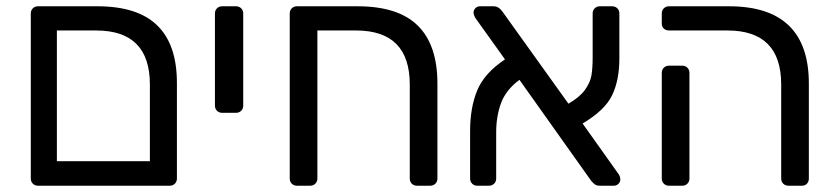

<svg xmlns="http://www.w3.org/2000/svg" viewBox="-20 -591 2666 611"><path d="M78 -23V-548Q78 -558 84.5 -564.5Q91 -571 101 -571H290Q418 -571 480.5 -510Q543 -449 543 -327V-23Q543 -13 536.5 -6.5Q530 0 520 0H101Q91 0 84.5 -6.5Q78 -13 78 -23ZM457 -78V-322Q457 -494 286 -494H161V-78Z M664 -255V-548Q664 -558 670.5 -564.5Q677 -571 687 -571H731Q741 -571 747.5 -564.5Q754 -558 754 -548V-255Q754 -245 747.5 -238.5Q741 -232 731 -232H687Q677 -232 670.5 -238.5Q664 -245 664 -255Z M902 -23V-548Q902 -558 908.5 -564.5Q915 -571 925 -571H1118Q1247 -571 1309.5 -509.5Q1372 -448 1372 -325V-23Q1372 -13 1365.5 -6.5Q1359 0 1349 0H1307Q1297 0 1290.5 -6.5Q1284 -13 1284 -23V-322Q1284 -494 1113 -494H990V-23Q990 -13 983.5 -6.5Q977 0 967 0H925Q915 0 908.5 -6.5Q902 -13 902 -23Z M1954 -20Q1954 -12 1948 -6Q1942 0 1934 0H1889Q1876 0 1869 -7.5Q1862 -15 1861 -16L1633 -337Q1590 -305 1574.5 -263Q1559 -221 1559 -170V-23Q1559 -13 1552.5 -6.5Q1546 0 1536 0H1499Q1489 0 1482.5 -6.5Q1476 -13 1476 -23V-174Q1476 -248 1498.5 -303Q1521 -358 1587 -402L1494 -532Q1487 -543 1487 -551Q1487 -559 1493 -565Q1499 -571 1507 -571H1551Q1567 -571 1579 -554L1789 -261Q1825 -282 1841.5 -305Q1858 -328 1862 -350.5Q1866 -373 1866 -409V-548Q1866 -558 1872.5 -564.5Q1879 -571 1889 -571H1928Q1938 -571 1944.5 -564.5Q1951 -558 1951 -548V-405Q1951 -336 1928 -288Q1905 -240 1834 -198L1947 -39Q1954 -30 1954 -20Z M2466 -23V-322Q2466 -494 2295 -494H2109Q2099 -494 2092.5 -500Q2086 -506 2086 -516V-548Q2086 -558 2092.5 -564.5Q2099 -571 2109 -571H2300Q2554 -571 2554 -325V-23Q2554 -13 2548 -6.5Q2542 0 2532 0H2489Q2479 0 2472.5 -6.5Q2466 -13 2466 -23ZM2086 -23V-359Q2086 -369 2092.5 -375.5Q2099 -382 2109 -382H2151Q2161 -382 2167.5 -375.5Q2174 -369 2174 -359V-23Q2174 -13 2167.5 -6.5Q2161 0 2151 0H2109Q2099 0 2092.5 -6.5Q2086 -13 2086 -23Z"/></svg>

Font: Rubik
Style: Regular
Weight: 400
Designer: Hubert & Fischer
Foundry: Hubert & Fischer
Version: Version 1.100